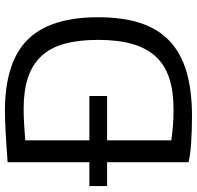

<svg xmlns="http://www.w3.org/2000/svg" viewBox="-30 -759 800 780"><g transform="rotate(-90 370.0 -369.0)"><path d="M4 -406H101V-738Q127 -740 155.5 -742Q184 -744 211.5 -745.5Q239 -747 264 -748Q289 -749 309 -749Q506 -749 598 -657.5Q690 -566 690 -370Q690 -271 666.5 -199Q643 -127 594 -80.5Q545 -34 469 -11.5Q393 11 288 11Q230 11 179.5 7.5Q129 4 101 -3V-334H4ZM315 -64Q389 -64 442.5 -81.5Q496 -99 530.5 -136.5Q565 -174 581.5 -232Q598 -290 598 -370Q598 -450 582 -507.5Q566 -565 531.5 -601.5Q497 -638 444 -655.5Q391 -673 318 -673Q292 -673 256 -671Q220 -669 190 -666V-406H370V-334H190V-73Q226 -68 254 -66Q282 -64 315 -64Z"/></g></svg>

Font: Encode Sans Normal
Style: Regular
Weight: 400
Designer: Pablo Impallari, Andres Torresi
Foundry: Pablo Impallari, Andres Torresi
Version: Version 1.000; ttfautohint (v1.00) -l 8 -r 50 -G 200 -x 14 -